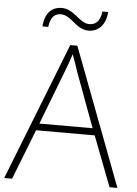

<svg xmlns="http://www.w3.org/2000/svg" viewBox="-60 -950 710 995"><g transform="rotate(5 295.0 -452.0)"><path d="M129 -800H159C166 -856 191 -871 219 -871C275 -871 302 -799 368 -799C420 -799 457 -837 462 -904H432C425 -848 399 -833 369 -833C318 -833 286 -904 222 -904C168 -904 134 -869 129 -800ZM548 0H589L318 -716H281L0 0H41L143 -261H448ZM330 -578 434 -297H157L265 -578C275 -604 288 -638 298 -670C310 -636 323 -600 330 -578Z"/></g></svg>

Font: Noto Sans Gurmukhi UI ExtraLight
Style: Regular
Weight: 200
Designer: Jelle Bosma - Monotype Design Team
Foundry: Monotype Imaging Inc.
Version: Version 2.004